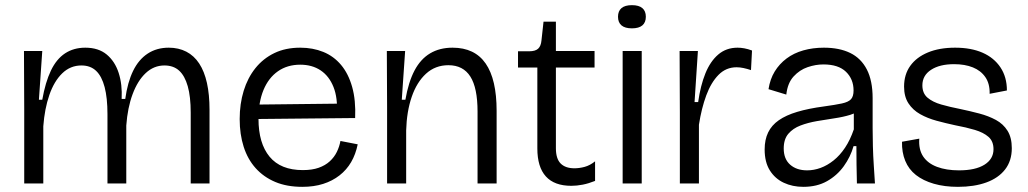

<svg xmlns="http://www.w3.org/2000/svg" viewBox="-20 -712 3988 745"><path d="M74 0V-288L73 -514H144L131 -325H144Q156 -393 177.5 -438Q199 -483 232.5 -505Q266 -527 311 -527Q362 -527 394 -500.5Q426 -474 440.5 -429Q455 -384 452 -328H466Q475 -393 496.5 -437Q518 -481 553 -504Q588 -527 635 -527Q673 -527 703 -511.5Q733 -496 753 -465.5Q773 -435 783 -390Q793 -345 793 -286V0H720V-275Q720 -337 708.5 -377.5Q697 -418 675 -438Q653 -458 618 -458Q577 -458 545.5 -428.5Q514 -399 494.5 -346.5Q475 -294 470 -225V0H397V-269Q397 -332 386 -374Q375 -416 353 -437Q331 -458 296 -458Q253 -458 221.5 -427.5Q190 -397 171.5 -343.5Q153 -290 148 -222V0Z M1153 13Q1093 13 1048 -6Q1003 -25 972 -59.5Q941 -94 925.5 -142.5Q910 -191 910 -250Q910 -309 925.5 -359.5Q941 -410 971 -447.5Q1001 -485 1044.5 -506Q1088 -527 1145 -527Q1194 -527 1234.5 -510.5Q1275 -494 1303.5 -460Q1332 -426 1346.5 -374.5Q1361 -323 1358 -254L955 -250V-306L1311 -310L1287 -270Q1291 -332 1274 -374.5Q1257 -417 1224 -439Q1191 -461 1145 -461Q1095 -461 1058.5 -435.5Q1022 -410 1002.5 -363Q983 -316 983 -251Q983 -156 1026 -104Q1069 -52 1155 -52Q1191 -52 1216.5 -61Q1242 -70 1259.5 -86Q1277 -102 1287 -122.5Q1297 -143 1301 -165L1368 -152Q1360 -113 1342.5 -83Q1325 -53 1297.5 -31.5Q1270 -10 1234 1.5Q1198 13 1153 13Z M1482 0V-297L1481 -514H1552L1539 -325H1553Q1565 -394 1588.5 -438.5Q1612 -483 1649 -505Q1686 -527 1736 -527Q1822 -527 1864.5 -465.5Q1907 -404 1907 -282V0H1833V-279Q1833 -371 1805 -415Q1777 -459 1720 -459Q1669 -459 1633 -426Q1597 -393 1577.5 -336Q1558 -279 1556 -206V0Z M2197 9Q2131 9 2098 -27.5Q2065 -64 2065 -136V-450H1990V-513H2033Q2057 -513 2068 -523Q2079 -533 2081 -555L2089 -628H2137V-514H2287V-450H2137V-137Q2137 -96 2155.5 -77.5Q2174 -59 2209 -59Q2228 -59 2248.5 -64.5Q2269 -70 2289 -86V-10Q2264 0 2241 4.5Q2218 9 2197 9Z M2396 0V-514H2470V0ZM2432 -602Q2405 -602 2391.5 -613.5Q2378 -625 2378 -647Q2378 -669 2391.5 -680.5Q2405 -692 2432 -692Q2459 -692 2472.5 -680.5Q2486 -669 2486 -647Q2486 -625 2472.5 -613.5Q2459 -602 2432 -602Z M2618 0V-274L2617 -514H2688L2675 -316H2689Q2698 -380 2717 -427Q2736 -474 2767 -500.5Q2798 -527 2842 -527Q2854 -527 2868 -524.5Q2882 -522 2898 -516L2894 -440Q2879 -445 2865 -448Q2851 -451 2838 -451Q2797 -451 2768 -421.5Q2739 -392 2720.5 -342Q2702 -292 2692 -228V0Z M3097 13Q3055 13 3021 -3Q2987 -19 2967 -51Q2947 -83 2947 -132Q2947 -170 2960.5 -198Q2974 -226 3002 -245.5Q3030 -265 3073.5 -278Q3117 -291 3177 -299Q3221 -305 3246.5 -310.5Q3272 -316 3282 -327Q3292 -338 3292 -361Q3292 -405 3262.5 -433.5Q3233 -462 3175 -462Q3145 -462 3114 -451.5Q3083 -441 3059.5 -415.5Q3036 -390 3031 -345L2962 -366Q2968 -405 2986 -434.5Q3004 -464 3032 -485Q3060 -506 3097 -516.5Q3134 -527 3177 -527Q3237 -527 3279 -506.5Q3321 -486 3343.5 -442.5Q3366 -399 3366 -331V-215Q3366 -182 3367 -144.5Q3368 -107 3370.5 -70Q3373 -33 3375 0H3305Q3304 -38 3303.5 -73.5Q3303 -109 3303 -145H3292Q3280 -103 3254 -67Q3228 -31 3189 -9Q3150 13 3097 13ZM3112 -51Q3138 -51 3164 -60.5Q3190 -70 3214.5 -89.5Q3239 -109 3259 -139Q3279 -169 3293 -210V-293L3321 -292Q3307 -275 3279.5 -266.5Q3252 -258 3218 -253Q3184 -248 3149.5 -242Q3115 -236 3086 -225Q3057 -214 3039 -193Q3021 -172 3021 -136Q3021 -95 3046 -73Q3071 -51 3112 -51Z M3697 13Q3645 13 3603.5 1Q3562 -11 3534 -33Q3506 -55 3492.5 -88Q3479 -121 3480 -162L3547 -174Q3544 -132 3562 -105Q3580 -78 3616 -64.5Q3652 -51 3701 -51Q3765 -51 3800 -73Q3835 -95 3835 -133Q3835 -164 3815.5 -181Q3796 -198 3762.5 -208Q3729 -218 3686 -226Q3649 -234 3614 -243.5Q3579 -253 3550.5 -269Q3522 -285 3505 -311Q3488 -337 3488 -376Q3488 -423 3512 -456.5Q3536 -490 3580.5 -508.5Q3625 -527 3686 -527Q3748 -527 3792.5 -507.5Q3837 -488 3862 -450.5Q3887 -413 3887 -361L3820 -348Q3821 -387 3803.5 -412.5Q3786 -438 3755 -450.5Q3724 -463 3682 -463Q3626 -463 3592.5 -441Q3559 -419 3559 -381Q3559 -350 3579 -333Q3599 -316 3632 -306.5Q3665 -297 3706 -289Q3744 -281 3780 -271.5Q3816 -262 3844.5 -246.5Q3873 -231 3889.5 -204.5Q3906 -178 3906 -137Q3906 -88 3880 -54.5Q3854 -21 3807 -4Q3760 13 3697 13Z"/></svg>

Font: Bricolage Grotesque 36pt Light
Style: Regular
Weight: 300
Designer: Mathieu Triay
Foundry: Atelier Triay
Version: Version 1.001;gftools[0.9.33.dev8+g029e19f]